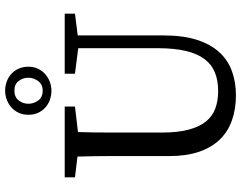

<svg xmlns="http://www.w3.org/2000/svg" viewBox="-118 -830 962 767"><g transform="rotate(-90 363.5 -446.0)"><path d="M218 -281Q218 -217 229.5 -174Q241 -131 262.5 -104.5Q284 -78 315 -67Q346 -56 384 -56Q426 -56 458 -69Q490 -82 511.5 -110.5Q533 -139 544 -185.5Q555 -232 555 -298V-615L453 -628V-669H693V-628L606 -617V-274Q606 -195 588 -140Q570 -85 538 -50.5Q506 -16 462 -0.5Q418 15 367 15Q313 15 268 -0.5Q223 -16 191 -48.5Q159 -81 141.5 -131.5Q124 -182 124 -252V-360Q124 -425 124 -489Q124 -553 122 -618L39 -628V-669H322V-628L220 -616Q218 -553 218 -489.5Q218 -426 218 -360ZM385 -722Q367 -722 349.5 -728Q332 -734 318.5 -746Q305 -758 297 -775Q289 -792 289 -814Q289 -836 297 -853Q305 -870 318.5 -882Q332 -894 349.5 -900.5Q367 -907 385 -907Q403 -907 420.5 -901Q438 -895 451.5 -883Q465 -871 473 -853.5Q481 -836 481 -814Q481 -793 473 -776Q465 -759 451.5 -747Q438 -735 420.5 -728.5Q403 -722 385 -722ZM385 -757Q410 -757 423.5 -775Q437 -793 437 -814Q437 -836 424 -853Q411 -870 385 -870Q360 -870 346.5 -853Q333 -836 333 -814Q333 -793 346 -775Q359 -757 385 -757Z"/></g></svg>

Font: Source Serif Pro
Style: Regular
Weight: 400
Designer: Frank Grießhammer
Foundry: Adobe Systems Incorporated
Version: Version 2.000;PS 1.000;hotconv 16.6.51;makeotf.lib2.5.65220